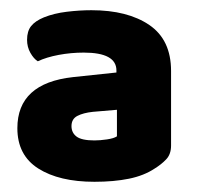

<svg xmlns="http://www.w3.org/2000/svg" viewBox="-20 -676 395 376"><path d="M165 -401Q176 -401 189.5 -403Q203 -405 209 -409V-461L162 -457Q143 -455 131.5 -449Q120 -443 120 -429Q120 -416 130 -408.5Q140 -401 165 -401ZM159 -656Q230 -656 272.5 -627Q315 -598 315 -537V-391Q315 -374 305.5 -364Q296 -354 283 -346Q262 -332 232.5 -326Q203 -320 165 -320Q96 -320 55 -346Q14 -372 14 -425Q14 -513 123 -525L208 -534V-538Q208 -573 144 -573Q119 -573 95 -568.5Q71 -564 54 -556Q46 -561 39.5 -572.5Q33 -584 33 -598Q33 -615 41 -625Q49 -635 66 -642Q86 -650 111 -653Q136 -656 159 -656Z"/></svg>

Font: Baloo Cyrillic
Style: Regular
Weight: 400
Designer: Ek Type, Denis Ignatov
Foundry: Ek Type
Version: Version 1.50 July 26, 2019